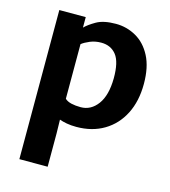

<svg xmlns="http://www.w3.org/2000/svg" viewBox="-118 -659 885 1000"><g transform="rotate(15 324.0 -158.5)"><path d="M79.5 247V-557H222V-500.5Q241 -520 279 -542Q317 -564 383.5 -564Q442.5 -564 493 -535.2Q543.5 -506.5 574 -447.8Q604.5 -389 604.5 -299Q604.5 -206 569.5 -137Q534.5 -68 470.8 -30Q407 8 322 8Q293.5 8 270.2 3.8Q247 -0.5 230.5 -6.5L232 68V247ZM232 -119.5Q244.5 -107.5 266.8 -102.2Q289 -97 317.5 -97Q372.5 -97 408.5 -145.8Q444.5 -194.5 445.5 -286.5Q446 -375 416.5 -412.2Q387 -449.5 335 -449.5Q302.5 -449.5 275 -438Q247.5 -426.5 232 -414Z"/></g></svg>

Font: Merriweather Sans
Style: Bold
Weight: 700
Designer: Eben Sorkin
Foundry: Eben Sorkin
Version: Version 1.008; ttfautohint (v1.7.19-72a1) -l 8 -r 50 -G 200 